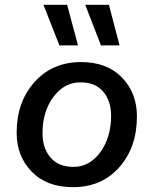

<svg xmlns="http://www.w3.org/2000/svg" viewBox="-20 -766 636 795"><path d="M258 -746 303 -578H226L160 -746ZM431 -746 475 -578H398L333 -746ZM282 9Q174 9 111.5 -55Q49 -119 49 -216Q49 -344 123 -426.5Q197 -509 316 -509Q423 -509 485 -445Q547 -381 547 -284Q547 -156 474 -73.5Q401 9 282 9ZM284 -75Q351 -75 395.5 -136Q440 -197 440 -287Q440 -348 407.5 -386.5Q375 -425 313 -425Q246 -425 201 -364.5Q156 -304 156 -214Q156 -153 189 -114Q222 -75 284 -75Z"/></svg>

Font: Elaine Sans Medium
Style: Italic
Weight: 500
Italic angle: -13°
Designer: Wei Huang
Foundry: Wei Huang
Version: Version 2.001;December 24, 2019;FontCreator 12.0.0.2547 64-b